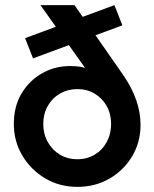

<svg xmlns="http://www.w3.org/2000/svg" viewBox="-20 -720 602 750"><path d="M282 10Q213 10 157 -23Q101 -56 67.5 -112Q34 -168 34 -236Q34 -304 64 -354.5Q94 -405 144 -433.5Q194 -462 254 -462Q293 -462 318 -453Q343 -444 358.5 -427.5Q374 -411 384 -388L342 -413L138 -700H271L462 -426Q529 -328 529 -232Q529 -165 496.5 -110Q464 -55 408 -22.5Q352 10 282 10ZM282 -98Q320 -98 350 -116Q380 -134 397 -165.5Q414 -197 414 -236Q414 -275 397 -305.5Q380 -336 350 -354Q320 -372 282 -372Q245 -372 214.5 -354.5Q184 -337 166.5 -306Q149 -275 149 -236Q149 -197 166.5 -165.5Q184 -134 214 -116Q244 -98 282 -98ZM109 -492 78 -571 427 -700 458 -621Z"/></svg>

Font: Outfit Thin Medium
Style: Regular
Weight: 500
Version: Version 1.100;gftools[0.9.27]